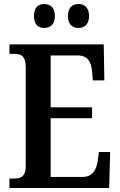

<svg xmlns="http://www.w3.org/2000/svg" viewBox="-20 -935 598 955"><path d="M371 -796C397 -796 423 -811 423 -855C423 -900 397 -915 371 -915C342 -915 318 -900 318 -855C318 -811 342 -796 371 -796ZM200 -796C227 -796 253 -811 253 -855C253 -900 227 -915 200 -915C172 -915 149 -900 149 -855C149 -811 172 -796 200 -796ZM27 0H523L528 -179H472L466 -135C460 -91 440 -55 391 -55H232V-347H438V-401H232V-659H368C417 -659 434 -626 438 -579L442 -535H499L496 -714H27V-667H52C82 -667 108 -659 108 -601V-108C108 -60 86 -47 53 -47H27Z"/></svg>

Font: Noto Serif Ethiopic Condensed SemiBold
Style: Regular
Weight: 600
Width: 3
Designer: Monotype Design Team
Foundry: Monotype Imaging Inc.
Version: Version 2.102